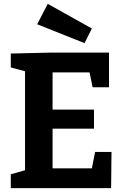

<svg xmlns="http://www.w3.org/2000/svg" viewBox="-20 -977 649 997"><path d="M474 -188H559L557 0H36V-72L110 -93V-607L36 -627V-699L250 -704H546V-524H461L445 -601H253V-408H468V-309H253V-103H457ZM419 -753 173 -851 228 -957 457 -829Z"/></svg>

Font: Bitter
Style: Bold
Weight: 700
Designer: Sol Matas, and Bitter project Authors
Foundry: Sol Matas
Version: Version 2.001